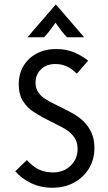

<svg xmlns="http://www.w3.org/2000/svg" viewBox="-20 -860 498 888"><path d="M104.2 -119.4Q116.7 -106.2 131.9 -93.8Q170.8 -62.5 225 -62.5Q274.3 -62.5 306.6 -93.8Q338.9 -125 338.9 -170.8Q338.9 -204.2 322.9 -225.7Q306.9 -247.2 286.8 -259.7Q266.7 -272.2 254.9 -277.8L178.5 -316.7Q160.4 -326.4 133.7 -343.8Q106.9 -361.1 86.8 -391.7Q66.7 -422.2 66.7 -470.8Q66.7 -518.1 88.5 -554.9Q110.4 -591.7 149.7 -612.5Q188.9 -633.3 239.6 -633.3Q289.6 -633.3 327.8 -615.6Q366 -597.9 387.5 -579.2L335.4 -519.4Q325 -529.2 313.2 -538.2Q279.2 -563.9 236.1 -563.9Q194.4 -563.9 169.4 -539.2Q144.4 -514.6 144.4 -478.5Q144.4 -450.7 157.3 -432.6Q170.1 -414.6 186.5 -404.2Q202.8 -393.8 213.2 -388.2L291 -349.3Q304.9 -342.4 326 -329.9Q347.2 -317.4 368.1 -296.9Q388.9 -276.4 402.8 -246.9Q416.7 -217.4 416.7 -175.7Q416.7 -122.2 391.3 -80.6Q366 -38.9 322.2 -15.3Q278.5 8.3 222.2 8.3Q166.7 8.3 121.9 -13.9Q77.1 -36.1 50.7 -68.1ZM106.9 -687.5 238.2 -839.6 369.4 -687.5H290.3Q275.7 -702.1 263.9 -717.7Q252.1 -733.3 236.8 -754.9Q221.5 -733.3 209.7 -717.7Q197.9 -702.1 183.3 -687.5Z"/></svg>

Font: co2trust
Style: Regular
Weight: 400
Designer: Kristian Moeller
Foundry: Dicotype
Version: Version 1.000